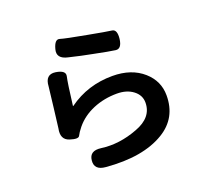

<svg xmlns="http://www.w3.org/2000/svg" viewBox="-142 -966 1283 1197"><g transform="rotate(-20 500.0 -367.5)"><path d="M365 55Q290 49 297 -14Q303 -76 378 -66Q495 -50 618 -97Q735 -140 735 -239Q735 -288 693 -320Q651 -352 586 -352Q501 -352 428 -321.5Q355 -291 308 -234Q284 -204 275 -185Q266 -166 211 -184Q155 -202 170 -273Q171 -278 186 -403.5Q201 -529 202 -540Q206 -617 272 -608Q339 -598 330 -560Q321 -522 303 -375Q302 -370 306 -373Q433 -465 597 -465Q723 -465 801 -396Q874 -331 874 -236Q874 -86 750 -11Q607 76 365 55ZM719 -666Q711 -604 672.5 -609Q634 -614 531 -635Q494 -642 457 -650L379 -668Q304 -684 321 -744Q337 -804 368.5 -794Q400 -784 537 -759Q659 -736 692.5 -732Q726 -728 719 -666Z"/></g></svg>

Font: Resource Han Rounded JP
Style: Bold
Weight: 700
Designer: Cyano Hao (round all glyphs); Ryoko NISHIZUKA 西塚涼子 (kana, bopomofo & ideographs); Paul D. Hunt (Latin, Greek & Cyrillic)
Foundry: Cyano Hao
Version: 0.990